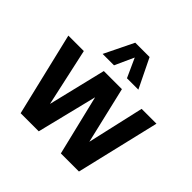

<svg xmlns="http://www.w3.org/2000/svg" viewBox="-199 -997 1185 1185"><g transform="rotate(45 394.0 -404.0)"><path d="M139.5 0 9 -547H144L227 -168.5L318.5 -547H476.5L564 -175L648.5 -547H778L648.5 0H490.5L395 -394.5L297.5 0ZM238.5 -616.5 332 -808H457L550.5 -616.5H451L394.5 -741L338 -616.5Z"/></g></svg>

Font: Encode Sans Cnd
Style: Bold
Weight: 700
Width: 3
Designer: Multiple Designers
Foundry: Impallari Type
Version: Version 3.002; ttfautohint (v1.8.3) -l 8 -r 50 -G 200 -x 14 